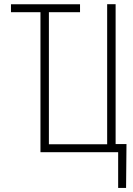

<svg xmlns="http://www.w3.org/2000/svg" viewBox="-20 -731 640 922"><path d="M174.3 -672.4V0H547.4V171.4H585.4L587.4 -39.1H535.2V-710.9H494.6V-38.1H214.8V-672.4H364.3V-710.4H32.7V-672.4Z"/></svg>

Font: Roboto Mono ExtraLight
Style: Regular
Weight: 250
Monospace: yes
Designer: Google
Version: Version 3.000